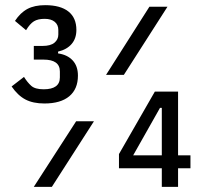

<svg xmlns="http://www.w3.org/2000/svg" viewBox="-20 -724 780 744"><path d="M145 -546Q176 -546 191 -558.5Q206 -571 206 -590V-608Q206 -628 192 -639.5Q178 -651 153 -651Q127 -651 111.5 -641.5Q96 -632 81 -607L38 -643Q59 -675 86.5 -689.5Q114 -704 155 -704Q214 -704 245 -679.5Q276 -655 276 -608Q276 -575 257.5 -553.5Q239 -532 205 -524V-517Q241 -512 261.5 -490Q282 -468 282 -431Q282 -379 248.5 -351Q215 -323 152 -323Q108 -323 78.5 -338.5Q49 -354 25 -389L73 -426Q86 -405 101 -391.5Q116 -378 149 -378Q212 -378 212 -424V-447Q212 -493 149 -493H111V-546ZM391 -434 559 -698H629L460 -434ZM111 0 275 -254H344L181 0ZM607 0V-72H441V-127L580 -369H670V-122H718V-72H670V0ZM607 -306H600L496 -122H607Z"/></svg>

Font: IBM Plex Sans Condensed Text
Style: Regular
Weight: 450
Width: 3
Designer: Mike Abbink, Paul van der Laan, Pieter van Rosmalen
Foundry: Bold Monday
Version: Version 1.1